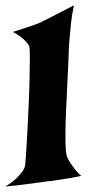

<svg xmlns="http://www.w3.org/2000/svg" viewBox="-20 -725 364 719"><path d="M28.3 -605.5Q62.5 -616.2 84 -623.5Q105.5 -630.9 119.1 -635.7Q134.8 -641.6 142.6 -646.5L166 -658.2Q179.7 -665 201.2 -676.3Q222.7 -687.5 256.8 -705.1Q249 -668 245.6 -635.3Q242.2 -602.5 240.2 -577.1Q237.3 -547.9 237.3 -523.4Q236.3 -502.9 234.9 -468.8Q233.4 -434.6 231.4 -394.5Q229.5 -354.5 227.5 -312.5Q225.6 -270.5 225.1 -233.9Q224.6 -197.3 226.1 -170.9Q227.5 -144.5 232.4 -134.8Q237.3 -123 245.1 -112.3Q252 -102.5 261.2 -90.3Q270.5 -78.1 284.2 -66.4Q261.7 -61.5 242.2 -58.1Q222.7 -54.7 208 -52.7Q190.4 -49.8 176.8 -47.9Q162.1 -46.9 136.7 -43Q115.2 -40 82 -35.6Q48.8 -31.2 0 -26.4Q25.4 -42 40.5 -56.6Q55.7 -71.3 63.5 -82Q72.3 -94.7 74.2 -106.4Q75.2 -114.3 77.6 -148.9Q80.1 -183.6 82.5 -231Q85 -278.3 87.4 -332.5Q89.8 -386.7 90.8 -433.6Q91.8 -480.5 91.8 -513.7Q91.8 -546.9 88.9 -553.7Q85 -560.5 77.1 -569.3Q70.3 -577.1 59.1 -585.9Q47.9 -594.7 28.3 -605.5Z"/></svg>

Font: Lakki Reddy
Style: Regular
Weight: 400
Designer: Appaji Ambarisha Darbha
Version: Version 1.0.4; ttfautohint (v1.2.42-39fb)